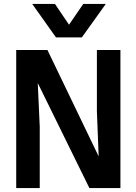

<svg xmlns="http://www.w3.org/2000/svg" viewBox="-20 -951 690 971"><path d="M62 0V-698H220L479 -160L470 -388V-698H589V0H432L171 -531L181 -310V0ZM143 -931H258L329 -826L401 -931H515L394 -762H263Z"/></svg>

Font: Azeret Mono Medium
Style: Regular
Weight: 500
Designer: Martin Vácha
Foundry: Displaay
Version: Version 1.002